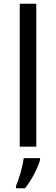

<svg xmlns="http://www.w3.org/2000/svg" viewBox="-20 -780 298 1021"><path d="M173 0V-760H85V0ZM193 70V61H106C101 104 80 176 65 209V221H113C149 178 184 106 193 70Z"/></svg>

Font: Noto Sans Sinhala UI
Style: Regular
Weight: 400
Designer: Jelle Bosma - Monotype Design Team
Foundry: Monotype Imaging Inc.
Version: Version 2.006